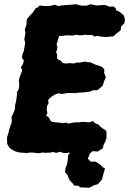

<svg xmlns="http://www.w3.org/2000/svg" viewBox="-20 -706 610 907"><path d="M52 9 35 0 25 -8 14 -26 13 -56 19 -75 23 -92 28 -109 34 -123 36 -138 34 -153 43 -171 51 -193V-207L55 -224L57 -236L60 -255V-271L67 -281L71 -301L70 -315L69 -326L73 -342L80 -360L85 -373L79 -389L88 -403L93 -420L84 -432L86 -450L93 -466L95 -480L99 -503L95 -520L98 -537L100 -553L97 -565L105 -590L106 -606L107 -616L120 -631L135 -647L149 -668L159 -671L167 -680L198 -677L222 -679L240 -684L255 -677L269 -680L289 -682L306 -683L341 -686L360 -680L388 -679L407 -686L423 -683L437 -680L459 -682H478L498 -674L515 -676L527 -667L528 -658L543 -651L549 -647L565 -633L570 -615L568 -597L552 -580L550 -563L531 -548L515 -534L496 -533L484 -531L456 -533L440 -537L427 -533L415 -541L393 -540L385 -542L364 -539L350 -540L340 -542L323 -538L302 -539H291L281 -537L259 -536L256 -525L251 -509L247 -497L251 -486L250 -473L245 -461L250 -447L249 -431L256 -424L264 -421L272 -414L277 -408L292 -406L311 -408L328 -406L343 -411L353 -410L382 -415L395 -412H405L419 -406L430 -401L446 -396L456 -393L464 -388L473 -378L472 -361L480 -341L473 -325L465 -302L455 -292L440 -280H421L404 -273L386 -271L369 -269H355L335 -266L321 -267L293 -266L281 -263H264L257 -266L237 -258L222 -248L208 -235L209 -216L202 -205L201 -187L204 -173L198 -159L210 -152L215 -144L219 -134L230 -130L243 -128L259 -127L277 -124L291 -127L304 -122L320 -126L336 -128H357L363 -130H381L400 -128L420 -134L427 -125L446 -117L455 -107L464 -100L481 -89L483 -81V-55L478 -38L469 -21L466 -6L441 10L418 8L406 18L377 15L355 14L340 20L322 18L305 15L293 17L276 16L266 11L245 16L230 12L217 15L189 16L182 14L165 18L135 15H118L106 17L70 14ZM358 179 352 172 329 170 326 163 310 147 304 135 300 122 287 107 290 86 296 72 300 51 302 26 321 6 339 -6 371 -17 391 -21 411 -14 413 -10 410 -2 411 6 404 21 395 44 409 58 431 57 455 73 464 83 476 90 469 114 461 143 449 156 443 164 424 169 402 181Z"/></svg>

Font: Winky Rough
Style: Bold Italic
Weight: 700
Italic angle: -8.97852°
Designer: Simon Atzbach
Foundry: typofactur
Version: Version 1.206; ttfautohint (v1.8.4.7-5d5b)